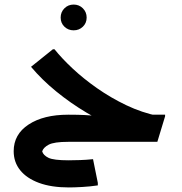

<svg xmlns="http://www.w3.org/2000/svg" viewBox="-20 -622 799 842"><path d="M648 -13Q577 -27 503.5 -56.5Q430 -86 359.5 -128Q289 -170 226.5 -221Q164 -272 116 -329L212 -406H219Q251 -366 298.5 -321.5Q346 -277 406 -235Q466 -193 534 -160.5Q602 -128 675 -113ZM279 0V-119H283Q323 -119 351 -117.5Q379 -116 394 -114Q409 -112 409 -112L503 -119H704V-112L670 0ZM282 200Q205 200 151 180Q97 160 68.5 124.5Q40 89 40 41Q40 -33 105.5 -76Q171 -119 279 -119V0Q217 0 193.5 12.5Q170 25 165 42Q170 59 192.5 70Q215 81 281 81Q303 81 331.5 80Q360 79 388 76L409 180V191Q376 196 340.5 198Q305 200 282 200ZM303 -489Q279 -489 262.5 -505Q246 -521 246 -545Q246 -569 262.5 -585.5Q279 -602 303 -602Q327 -602 343.5 -585.5Q360 -569 360 -545Q360 -521 343.5 -505Q327 -489 303 -489Z"/></svg>

Font: Fustat ExtraBold
Style: Regular
Weight: 800
Designer: Mohamed Gaber, Khaled Hosny, Laura Garcia Mut
Foundry: Kief Type Foundry, Alif Type Foundry, Hard Type Foundry
Version: Version 1.007